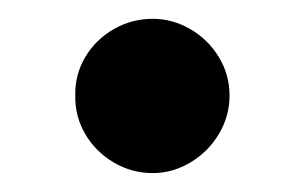

<svg xmlns="http://www.w3.org/2000/svg" viewBox="-20 -557 322 203"><path d="M59.6 -456.1Q59.1 -478 70.1 -496.6Q81.1 -515.1 100.1 -526.1Q119.1 -537.1 141.6 -537.1Q162.6 -537.1 181.4 -526.1Q200.2 -515.1 211.4 -496.6Q222.7 -478 222.7 -456.1Q222.7 -434.1 211.4 -415.3Q200.2 -396.5 181.4 -385.3Q162.6 -374 141.6 -374Q119.1 -374 100.1 -385.3Q81.1 -396.5 70.1 -415.3Q59.1 -434.1 59.6 -456.1Z"/></svg>

Font: Pretendard
Style: Bold
Weight: 700
Designer: Base glyphs from Inter by Rasmus Andersson; Hangeul glyphs from Noto Sans CJK(Source Han Sans) by Jang Soo-young and Kan
Foundry: Kil Hyung-jin
Version: Version 1.309